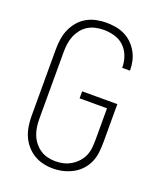

<svg xmlns="http://www.w3.org/2000/svg" viewBox="-139 -831 778 928"><g transform="rotate(20 250.0 -367.5)"><path d="M243 8Q218 8 192.5 2Q167 -4 145 -17.5Q123 -31 106 -51Q89 -71 79 -94.5Q69 -118 65 -143.5Q61 -169 61 -195V-540Q61 -566 65 -592Q69 -618 79.5 -642Q90 -666 107 -686Q124 -706 146.5 -719Q169 -732 195 -737.5Q221 -743 247 -743Q271 -743 295 -739Q319 -735 341 -724.5Q363 -714 380.5 -697Q398 -680 410 -659Q422 -638 427.5 -614.5Q433 -591 433 -567V-564H393V-566Q393 -595 383 -622.5Q373 -650 352.5 -670Q332 -690 304 -698Q276 -706 247 -706Q226 -706 205.5 -701.5Q185 -697 167 -686Q149 -675 136 -658.5Q123 -642 115 -622.5Q107 -603 104 -582Q101 -561 101 -540V-195Q101 -174 104 -153.5Q107 -133 114.5 -114Q122 -95 135 -78.5Q148 -62 165 -50.5Q182 -39 202.5 -34Q223 -29 243 -29Q265 -29 285.5 -34Q306 -39 324 -50Q342 -61 356.5 -77Q371 -93 379 -112.5Q387 -132 389 -153Q391 -174 391 -195V-355H250V-391H431V-195Q431 -169 428 -142.5Q425 -116 414.5 -92Q404 -68 386 -48.5Q368 -29 344.5 -16.5Q321 -4 295.5 2Q270 8 243 8Z"/></g></svg>

Font: Iosevka SS18 Extralight
Style: Regular
Weight: 200
Monospace: yes
Designer: Belleve Invis
Foundry: Belleve Invis
Version: Version 25.1.1; ttfautohint (v1.8.4)